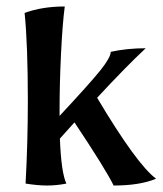

<svg xmlns="http://www.w3.org/2000/svg" viewBox="-20 -567 502 593"><path d="M59 0Q66 -128 66 -255Q66 -429 56 -527Q110 -547 180 -547Q173 -494 168.5 -402Q164 -310 164 -227V-209Q260 -312 291 -351Q322 -390 322 -407Q373 -418 430 -418Q369 -361 280 -265Q402 -60 462 -15Q412 6 331 6Q306 -45 210 -189L165 -139Q169 -34 185 0Q155 6 125 6Q97 6 59 0Z"/></svg>

Font: Mirza Medium
Style: Regular
Weight: 500
Designer: Arabic design by Kourosh Beigpour, Latin design by Eduardo Tunni, engineering by Lasse Fister
Version: Version 1.0010g